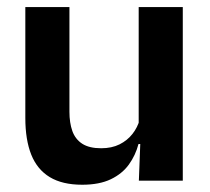

<svg xmlns="http://www.w3.org/2000/svg" viewBox="-20 -510 592 542"><path d="M176 -490V-194.5Q176 -163.5 184.2 -140.2Q192.5 -117 212.2 -104.2Q232 -91.5 265.5 -91.5Q295.5 -91.5 317.5 -102.5Q339.5 -113.5 354 -132Q368.5 -150.5 374.5 -173L394.5 -103.5H371Q362.5 -71.5 343.8 -45.5Q325 -19.5 292.8 -4Q260.5 11.5 212 11.5Q156 11.5 120.5 -10Q85 -31.5 68.2 -73.5Q51.5 -115.5 51.5 -177V-490ZM496 -490V0H372L376.5 -118.5L371.5 -128.5V-490Z"/></svg>

Font: Anek Bangla
Style: Semi-bold
Weight: 600
Designer: Sulekha Rajkumar (Bangla), Yesha Goshar (Latin)
Foundry: Ek Type
Version: Version 1.002;March 21, 2022;FontCreator 13.0.0.2683 64-bit